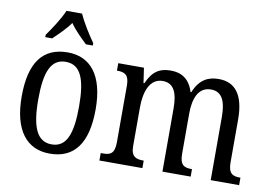

<svg xmlns="http://www.w3.org/2000/svg" viewBox="-81 -897 1471 1038"><g transform="rotate(10 655.0 -378.0)"><path d="M116 -619V-606H154C185 -636 221 -670 247 -707C272 -670 308 -636 339 -606H377V-619C350 -657 309 -721 290 -766H204C186 -721 143 -657 116 -619ZM248 10C382 10 452 -81 452 -269C452 -456 375 -546 251 -546C115 -546 46 -456 46 -269C46 -81 123 10 248 10ZM250 -41C168 -41 137 -119 137 -269C137 -418 167 -494 249 -494C331 -494 361 -418 361 -269C361 -119 332 -41 250 -41Z M520 0H756V-41H754C716 -41 686 -49 686 -108V-321C686 -407 712 -483 783 -483C844 -483 866 -433 866 -346V0H1021V-41H1018C980 -41 954 -50 954 -113V-334C954 -414 977 -483 1048 -483C1109 -483 1131 -433 1131 -346V0H1287V-41H1285C1246 -41 1220 -50 1220 -113V-349C1220 -486 1168 -546 1080 -546C1022 -546 975 -524 945 -450H941C919 -522 872 -546 817 -546C757 -546 717 -524 687 -454H682L670 -536H529V-495H531C569 -495 596 -486 596 -426V-113C596 -50 571 -41 533 -41H520Z"/></g></svg>

Font: Noto Serif Ethiopic Cn
Style: Regular
Weight: 400
Width: 3
Designer: Monotype Design Team
Foundry: Monotype Imaging Inc.
Version: Version 2.102